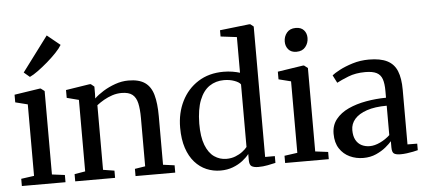

<svg xmlns="http://www.w3.org/2000/svg" viewBox="-55 -980 2465 1113"><g transform="rotate(-5 1177.5 -423.0)"><path d="M30.5 0V-42L106 -52.5V-468.5L34.5 -486.5V-531L182 -553.5H188.5L210 -537V-51.5L284.5 -42V0ZM131.5 -626.5 98.5 -654.5 250 -857 325.5 -795.5Q314.5 -776.5 290.8 -751.5Q267 -726.5 237.8 -701.2Q208.5 -676 180.8 -655.8Q153 -635.5 133 -626.5Z M403.5 -52.5V-468.5L334 -486.5V-532L471.5 -553.5H480L499.5 -537.5V-496.5L498.5 -468.5Q519 -488.5 551.2 -508.5Q583.5 -528.5 621.8 -542Q660 -555.5 698.5 -555.5Q760 -555.5 794.5 -531.5Q829 -507.5 842.8 -458.2Q856.5 -409 856.5 -334V-51.5L923 -42.5V0H692V-42L752.5 -51.5V-333Q752.5 -384.5 744.8 -418.8Q737 -453 715.8 -470Q694.5 -487 653 -487Q625.5 -487 599.2 -478.5Q573 -470 549.5 -456.5Q526 -443 507.5 -428.5V-52.5L573 -42V0H341V-42Z M1186.5 11Q1143.5 11 1105 -5.2Q1066.5 -21.5 1037 -54.8Q1007.5 -88 990.8 -138.2Q974 -188.5 974 -256.5Q974 -342 1008 -410.2Q1042 -478.5 1104.5 -518.2Q1167 -558 1252.5 -558Q1280 -558 1304.8 -553.8Q1329.5 -549.5 1347.5 -544V-751.5L1253.5 -763V-799.5L1423.5 -819H1431L1450 -804V-45H1506.5V-5.5Q1487.5 -1 1460.5 4.2Q1433.5 9.5 1405.5 9.5Q1380.5 9.5 1367.2 1.2Q1354 -7 1354 -36V-70.5Q1339 -51 1314.8 -32.2Q1290.5 -13.5 1258 -1.2Q1225.5 11 1186.5 11ZM1226 -53.5Q1254.5 -53.5 1278.2 -62.8Q1302 -72 1320 -85.8Q1338 -99.5 1347.5 -112V-476Q1339.5 -489 1312 -499.2Q1284.5 -509.5 1250.5 -509.5Q1203 -509.5 1166.2 -484.8Q1129.5 -460 1108.5 -407.2Q1087.5 -354.5 1086.5 -271Q1086 -193.5 1104.8 -145.5Q1123.5 -97.5 1155.5 -75.5Q1187.5 -53.5 1226 -53.5Z M1562.5 0V-42L1638 -52.5V-468.5L1566.5 -486.5V-531L1714 -553.5H1720.5L1742 -537V-51.5L1816.5 -42V0ZM1684 -636.5Q1654 -636.5 1637.8 -655Q1621.5 -673.5 1621.5 -701Q1621.5 -730.5 1639.5 -752.5Q1657.5 -774.5 1691.5 -774.5H1692.5Q1722.5 -774.5 1738.8 -756.5Q1755 -738.5 1755 -711Q1755 -681.5 1737 -659Q1719 -636.5 1685 -636.5Z M2017.5 10.5Q1975 10.5 1938.5 -6.5Q1902 -23.5 1879.5 -57.8Q1857 -92 1857 -144Q1857 -193.5 1884.5 -228Q1912 -262.5 1958 -283.8Q2004 -305 2061.2 -315.2Q2118.5 -325.5 2178 -326V-366Q2178 -408.5 2169 -434.5Q2160 -460.5 2136.8 -472.5Q2113.5 -484.5 2070.5 -484.5Q2014.5 -484.5 1971.8 -467.5Q1929 -450.5 1904 -437L1881 -482Q1893 -492.5 1925.2 -509.8Q1957.5 -527 2002.5 -541Q2047.5 -555 2098 -555Q2164.5 -555 2204.2 -535Q2244 -515 2261.2 -472.8Q2278.5 -430.5 2278.5 -363.5V-45.5L2335 -45V-7Q2324 -4 2307 -0.5Q2290 3 2270.5 5.5Q2251 8 2234 8Q2207.5 8 2195.8 0Q2184 -8 2184 -36.5V-72.5Q2172.5 -58.5 2149 -39Q2125.5 -19.5 2092 -4.5Q2058.5 10.5 2017.5 10.5ZM2060 -54.5Q2088.5 -54.5 2120.8 -69.8Q2153 -85 2178 -108.5V-279.5Q2109 -279.5 2062 -263.5Q2015 -247.5 1991 -220Q1967 -192.5 1967 -156Q1967 -121 1979.2 -98.5Q1991.5 -76 2012.8 -65.2Q2034 -54.5 2060 -54.5Z"/></g></svg>

Font: Merriweather 48pt
Style: Regular
Weight: 400
Version: Version 2.100